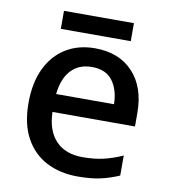

<svg xmlns="http://www.w3.org/2000/svg" viewBox="-79 -753 732 830"><g transform="rotate(10 287.0 -337.5)"><path d="M296 -549Q402 -549 463 -483.5Q524 -418 524 -305V-246H162Q164 -164 206 -120Q248 -76 324 -76Q375 -76 415.5 -85.5Q456 -95 498 -114V-26Q457 -8 415.5 1Q374 10 317 10Q239 10 179.5 -21Q120 -52 86.5 -113.5Q53 -175 53 -266Q53 -356 83.5 -419Q114 -482 168.5 -515.5Q223 -549 296 -549ZM297 -467Q239 -467 205 -430Q171 -393 164 -325H418Q417 -388 387.5 -427.5Q358 -467 297 -467ZM442 -685V-606H135V-685Z"/></g></svg>

Font: Noto Sans Khmer UI Medium
Style: Regular
Weight: 500
Designer: Danh Hong and the Monotype Design Team
Foundry: Monotype Imaging Inc.
Version: Version 2.002; ttfautohint (v1.8.4.7-5d5b)